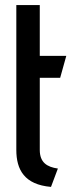

<svg xmlns="http://www.w3.org/2000/svg" viewBox="-20 -720 303 753"><path d="M207 -59C164 -65 136 -83 136 -132V-415H216L240 -501H136V-700H44V-132C44 -54 76 4 180 13Z"/></svg>

Font: Advent Pro
Style: SemiBold
Weight: 600
Designer: Andreas Kalpakidis
Foundry: Andreas Kalpakidis
Version: Version 2.002 2008